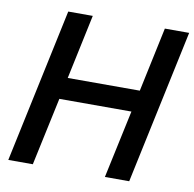

<svg xmlns="http://www.w3.org/2000/svg" viewBox="-79 -791 882 871"><g transform="rotate(10 361.5 -355.0)"><path d="M166 -710H279L216 -413H548L611 -710H723L572 0H460L527 -313H195L128 0H15Z"/></g></svg>

Font: Raleway-v4020 SemiBold
Style: Italic
Weight: 600
Italic angle: -12°
Designer: Matt McInerney, Pablo Impallari, Rodrigo Fuenzalida
Foundry: Matt McInerney, Pablo Impallari, Rodrigo Fuenzalida
Version: Version 4.020;PS 004.020;hotconv 1.0.88;makeotf.lib2.5.64775